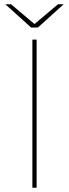

<svg xmlns="http://www.w3.org/2000/svg" viewBox="-20 -887 326 907"><path d="M133 0V-700H153V0ZM127 -757 5 -867H32L146 -771H140L254 -867H281L159 -757Z"/></svg>

Font: Montserrat Thin
Style: Regular
Weight: 100
Designer: Julieta Ulanovsky
Foundry: Julieta Ulanovsky
Version: Version 9.000